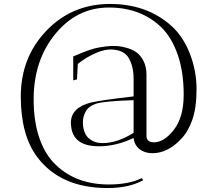

<svg xmlns="http://www.w3.org/2000/svg" viewBox="-20 -735 1110 970"><path d="M523 215Q288 215 170 61Q85 -50 85 -247.5Q85 -445 214.5 -580Q344 -715 536 -715Q721 -715 844 -606Q904 -553 938.5 -465.5Q973 -378 973 -284Q973 -190 951.5 -129.5Q930 -69 896 -34Q828 39 750 39Q711 39 685 18.5Q659 -2 655 -38Q567 4 480 4Q347 4 339 -101Q338 -108 338 -114Q338 -191 439 -217Q499 -230 655 -248V-336Q655 -378 645 -408Q635 -438 623 -452.5Q611 -467 592 -475Q568 -485 538.5 -485Q509 -485 471 -470Q416 -447 373 -412L369 -334L350 -329V-450L360 -454Q438 -488 479 -495Q520 -502 539 -502.5Q558 -503 575.5 -502Q593 -501 621 -493Q649 -485 669.5 -470.5Q690 -456 705 -427Q720 -398 720 -358V-45Q723 -16 758 -16Q809 -16 858.5 -79.5Q908 -143 908 -257Q908 -371 878 -458Q848 -545 796 -596Q692 -697 530.5 -697Q369 -697 259.5 -563.5Q150 -430 150 -233Q150 -120 179.5 -36Q209 48 262 98Q365 197 530 197Q630 197 696 165L704 175Q633 215 523 215ZM498 -12Q572 -12 655 -64V-229Q505 -224 466.5 -211.5Q428 -199 413.5 -172.5Q399 -146 399 -120Q399 -115 399 -110Q402 -58 430 -35Q458 -12 498 -12Z"/></svg>

Font: Antic Didone
Style: Regular
Weight: 400
Designer: Santiago Orozco
Foundry: Santiago Orozco
Version: Version 2.000